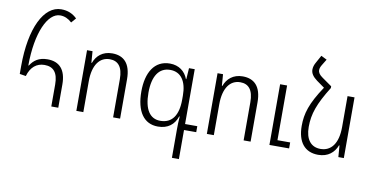

<svg xmlns="http://www.w3.org/2000/svg" viewBox="-89 -1026 2953 1517"><g transform="rotate(10 1387.0 -268.0)"><path d="M347 0H403V-186C403 -304 350 -362 254 -362C184 -362 144 -332 116 -288H112C113 -551 192 -721 292 -721C327 -721 358 -707 386 -681L419 -719C385 -752 345 -770 292 -770C154 -770 57 -580 57 -272V-210L107 -202C128 -276 175 -314 238 -314C310 -314 347 -271 347 -176Z M548 0H604V-248C604 -380 658 -448 738 -448C803 -448 843 -407 843 -306V0H899V-315C899 -443 841 -497 749 -497C672 -497 624 -453 603 -395H599L592 -487H548Z M1356 234H1412V1H1510V-47H1412V-487H1366L1360 -398H1357C1335 -457 1285 -497 1212 -497C1088 -497 1027 -392 1027 -241C1027 -81 1090 10 1203 10C1283 10 1333 -30 1356 -98H1360C1357 -64 1356 -23 1356 2ZM1214 -38C1131 -38 1084 -106 1084 -241C1084 -374 1133 -448 1223 -448C1310 -448 1356 -379 1356 -265V-233C1356 -105 1307 -38 1214 -38Z M1595 0H1651V-248C1651 -380 1705 -448 1785 -448C1850 -448 1890 -407 1890 -306V0H1946V-315C1946 -443 1888 -497 1796 -497C1719 -497 1671 -453 1650 -395H1646L1639 -487H1595ZM2097 0H2255V-48H2153V-487H2097Z M2497 -541 2419 -596C2393 -614 2381 -631 2381 -651C2381 -664 2386 -679 2397 -696L2425 -742L2379 -765L2347 -707C2334 -685 2328 -665 2328 -646C2328 -616 2345 -591 2380 -565L2443 -520C2347 -376 2322 -292 2322 -193C2322 -65 2380 10 2489 10C2569 10 2617 -34 2639 -92H2643L2650 0H2694V-487H2638V-239C2638 -105 2583 -39 2499 -39C2422 -39 2378 -95 2378 -195C2378 -299 2408 -384 2497 -527Z"/></g></svg>

Font: Noto Sans Armenian SemiCondensed Light
Style: Regular
Weight: 300
Width: 4
Designer: Monotype Design Team
Foundry: Monotype Imaging Inc.
Version: Version 2.008